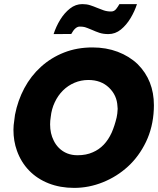

<svg xmlns="http://www.w3.org/2000/svg" viewBox="-20 -903 770 935"><path d="M341 12Q273 12 217 -10Q161 -32 121.8 -72.5Q82.5 -113 62.5 -169Q45.5 -216 45.5 -271L46.5 -293.5L53 -344Q66.5 -413.5 98.5 -473.5Q130.5 -533.5 179.8 -578Q229 -622.5 292 -647.2Q355 -672 430.5 -672Q497 -672 553.2 -650.8Q609.5 -629.5 650.5 -590.5Q729.5 -511.5 729.5 -390.5L729 -369.5Q725 -283 691 -212.2Q657 -141.5 603.2 -92.2Q549.5 -43 481.2 -15.5Q413 12 341 12ZM357.5 -147Q400 -147 432 -161.5Q492 -187 524 -257.5Q538.5 -291 548 -331Q552 -348.5 553 -373L552 -385.5Q549.5 -439 510.8 -476.2Q472 -513.5 410.5 -513.5Q374.5 -513.5 342.8 -500Q311 -486.5 286.8 -462.5Q262.5 -438.5 246.8 -405.2Q231 -372 227 -333Q224 -315.5 224 -297Q224 -253 241.5 -218.5Q251 -198.5 267 -182.5Q303 -147 357.5 -147ZM508 -737Q483 -737 464.2 -743.2Q445.5 -749.5 428 -757.5Q403 -768 393.5 -770.8Q384 -773.5 368 -773.5Q346.5 -773.5 327 -737.5L241 -737Q253 -774 273.2 -807Q293.5 -840 320.8 -861.5Q348 -883 381 -883Q402 -883 419 -877.5Q436 -872 452 -865.2Q468 -858.5 484.5 -852.8Q501 -847 521 -847Q536 -847 545.5 -859Q555 -871 561.5 -883H647Q636 -848.5 616 -815Q596 -781.5 568.8 -759.2Q541.5 -737 508 -737Z"/></svg>

Font: Lucymar Sans ExtraBold
Style: Italic
Weight: 800
Italic angle: -10°
Foundry: The League of Moveable Type (original font) / Main changes by Cristiano Sobral with portions from Mirco Monsees
Version: Version 2.00;August 30, 2020;FontCreator 13.0.0.2681 64-bit